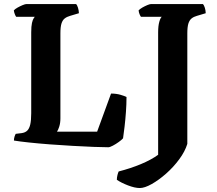

<svg xmlns="http://www.w3.org/2000/svg" viewBox="-20 -724 1066 944"><path d="M512.5 0Q486.5 0 440.2 -1.8Q394 -3.5 337.5 -6.8Q281 -10 224.8 -14.2Q168.5 -18.5 121.8 -23.5Q75 -28.5 48.5 -33Q48.5 -43 51.5 -52.5Q54.5 -62 57.5 -66L86.5 -69.5Q104 -72 114 -81.8Q124 -91.5 128.8 -112.2Q133.5 -133 133.5 -167.5V-564.5Q133.5 -595 137.2 -611.2Q141 -627.5 145.8 -634.2Q150.5 -641 151 -641.5H59.5Q56 -646 52.5 -655.2Q49 -664.5 48 -673Q53.5 -679.5 66 -686.5Q78.5 -693.5 91.2 -698.8Q104 -704 109.5 -704H354.5Q359.5 -698.5 363.5 -685.8Q367.5 -673 368 -659L324.5 -646Q308.5 -641.5 298 -633.2Q287.5 -625 282.2 -608.2Q277 -591.5 277 -560V-142Q277 -119 271.2 -101.2Q265.5 -83.5 260 -76.5H457.5L526 -264Q551.5 -264 572.2 -258Q593 -252 602 -247Q602 -211.5 599.2 -173.5Q596.5 -135.5 592.5 -101.8Q588.5 -68 585 -44Q578.5 -36.5 564 -26Q549.5 -15.5 534.8 -7.8Q520 0 512.5 0ZM667.5 200.5Q643 200.5 609.2 187.5Q575.5 174.5 554.5 160Q554.5 148.5 557.5 136.8Q560.5 125 563.5 119Q622 104 672.5 83Q723 62 757.5 37V-564.5Q757.5 -596.5 763.2 -616.8Q769 -637 775.5 -641.5H673Q669.5 -646 666 -654.5Q662.5 -663 661.5 -673Q667 -679.5 679.2 -686.5Q691.5 -693.5 704 -698.8Q716.5 -704 722.5 -704H978Q983 -698.5 987 -686.2Q991 -674 991.5 -659L948 -646Q933 -642 922.2 -633.5Q911.5 -625 906.2 -608.2Q901 -591.5 901 -560V-16.5Q889.5 21 861.2 59.2Q833 97.5 796.8 129.5Q760.5 161.5 725.8 181Q691 200.5 667.5 200.5Z"/></svg>

Font: Texturina Medium
Style: Regular
Weight: 500
Designer: Guillermo Torres Carreño
Foundry: Omnibus-Type
Version: Version 1.003